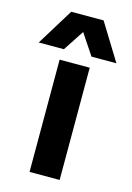

<svg xmlns="http://www.w3.org/2000/svg" viewBox="-174 -769 567 826"><g transform="rotate(15 110.0 -356.0)"><path d="M43 -500H177V0H43ZM38 -712H182L283 -548H172L110 -641L49 -548H-63Z"/></g></svg>

Font: CyStack Display
Style: Bold
Weight: 700
Designer: Weizhong Zhang
Foundry: 本地遙控
Version: Version 1.000;Glyphs 3.1.2 (3151)